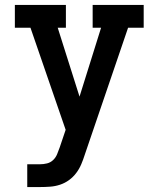

<svg xmlns="http://www.w3.org/2000/svg" viewBox="-20 -755 640 775"><path d="M90 0V-92H142Q156 -92 170 -95.5Q184 -99 194.5 -109Q205 -119 210.5 -132.5Q216 -146 221 -160L245 -231L103 -643H40V-735H246V-643H213L301 -365L388 -643H354V-735H560V-643H497L322 -130Q316 -111 308 -92Q300 -73 287.5 -56.5Q275 -40 258.5 -28Q242 -16 222.5 -9.5Q203 -3 182.5 -1.5Q162 0 142 0Z"/></svg>

Font: Iosevka Slab Semibold Extended
Style: Regular
Weight: 600
Width: 7
Monospace: yes
Designer: Belleve Invis
Foundry: Belleve Invis
Version: Version 11.1.0; ttfautohint (v1.8.3)